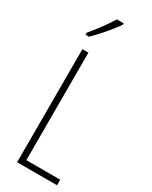

<svg xmlns="http://www.w3.org/2000/svg" viewBox="-241 -999 830 1050"><g transform="rotate(30 173.5 -474.5)"><path d="M77 0V-714H115V-35H329V0ZM202 -941Q186 -917 163.5 -889.5Q141 -862 117 -835.5Q93 -809 74 -791H52V-803Q85 -843 110 -877Q135 -911 159 -949H202Z"/></g></svg>

Font: Noto Sans Arabic ExtCond ExtLt
Style: Regular
Weight: 200
Width: 2
Designer: Monotype Design Team, Nadine Chahine, Nizar Qandah and Khaled Hosny
Foundry: Monotype Imaging Inc.
Version: Version 2.012; ttfautohint (v1.8.4.7-5d5b)